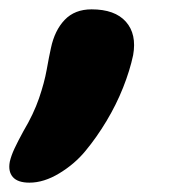

<svg xmlns="http://www.w3.org/2000/svg" viewBox="-65 -213 389 411"><path d="M-2 178Q-27 178 -37.5 166Q-48 154 -44 133Q-41 120 -34 105Q-27 90 -15 68Q7 31 18.5 -2.5Q30 -36 35 -64Q40 -92 44 -110Q52 -148 73.5 -170.5Q95 -193 131 -193Q181 -193 204.5 -166.5Q228 -140 220 -95Q213 -62 198.5 -25.5Q184 11 163 46Q142 81 118 110Q95 138 62 158Q29 178 -2 178Z"/></svg>

Font: Shantell Sans Light
Style: Bold Italic
Weight: 700
Italic angle: -11°
Version: Version 1.011;[c5ecc13dd]